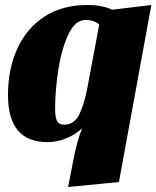

<svg xmlns="http://www.w3.org/2000/svg" viewBox="-20 -550 627 770"><path d="M274 93Q290 9 310 -36Q284 -11 246.5 4.5Q209 20 170 20Q12 20 12 -169Q12 -272 49 -354Q86 -436 157.5 -483Q229 -530 331 -530Q389 -530 430 -511L587 -530L457 180L253 200ZM323 -470Q281 -470 253.5 -410.5Q226 -351 213.5 -267.5Q201 -184 201 -113Q201 -82 208 -66Q215 -50 238 -50Q279 -50 299.5 -94.5Q320 -139 331 -201L378 -452Q356 -470 323 -470Z"/></svg>

Font: Sansita ExtraBold Italic
Style: Regular
Weight: 800
Italic angle: -11°
Designer: Pablo Cosgaya
Foundry: Omnibus-Type
Version: Version 1.006